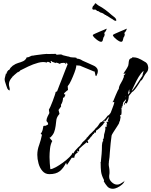

<svg xmlns="http://www.w3.org/2000/svg" viewBox="-20 -1086 942 1194"><path d="M683 88Q660 88 647.5 73.5Q635 59 625 41Q627 39 627 36Q627 34 626 32Q625 30 624 28Q611 2 608.5 -19.5Q606 -41 606 -70V-73Q605 -74 605 -76Q605 -78 607 -78Q608 -91 609.5 -104Q611 -117 612 -130Q613 -143 613.5 -156Q614 -169 614 -182Q614 -186 616 -197.5Q618 -209 623 -209Q622 -210 622 -211Q622 -212 621 -213Q619 -215 619 -216Q619 -217 620 -217Q622 -219 623 -223Q624 -227 626 -227L625 -232L626 -233Q626 -250 632 -266Q637 -281 635 -298H638Q639 -298 639 -296L643 -298V-314L644 -316L645 -312H647L642 -328L654 -330V-332L652 -334Q650 -336 650 -337L651 -338Q652 -340 653 -343Q654 -346 655 -349L659 -359Q655 -356 651.5 -353Q648 -350 646 -346Q642 -339 634 -331V-335H628V-332H624L623 -326L627 -329H632V-327Q631 -325 628 -322L624 -316L622 -318V-313Q612 -302 601 -291.5Q590 -281 577 -273V-264L574 -261H565L563 -258H564L566 -255L560 -252V-253L551 -241L552 -240H551Q544 -235 540 -228Q536 -221 528 -215Q526 -213 525 -211.5Q524 -210 523 -209H525L530 -200H527V-197H522Q521 -197 521 -200H515L514 -197Q503 -188 492.5 -179Q482 -170 472 -160V-145H471Q471 -144 470 -144Q467 -144 462 -149L460 -147L463 -139L462 -136Q451 -131 447 -123.5Q443 -116 442 -105H426L398 -62H395L391 -74Q374 -39 351 -21Q328 -3 287 -3Q261 -3 244 -22.5Q227 -42 219.5 -70Q212 -98 212 -123Q212 -155 224 -186Q229 -201 233.5 -216.5Q238 -232 241 -248L233 -254Q242 -265 245 -277.5Q248 -290 250 -303H252Q254 -303 256 -303.5Q258 -304 261 -305L262 -303L279 -312V-317Q279 -322 274 -327Q269 -332 269 -336Q269 -346 275.5 -360.5Q282 -375 287 -383L284 -404Q286 -406 293 -421.5Q300 -437 307.5 -457Q315 -477 320.5 -493.5Q326 -510 326 -514L335 -518Q343 -538 349.5 -556Q356 -574 363 -590Q368 -604 374 -618.5Q380 -633 385 -647Q390 -661 394.5 -671Q399 -681 401 -688Q397 -691 394.5 -693.5Q392 -696 390 -698L389 -696L392 -691Q390 -686 386 -687L388 -692L386 -693Q379 -696 372 -695Q368 -694 364.5 -694Q361 -694 357 -694L354 -688Q350 -690 339.5 -694Q329 -698 326 -696L329 -693L301 -703L304 -706L299 -707L297 -705L300 -704L293 -703Q293 -703 294 -701Q295 -700 297 -700L298 -695L297 -693Q294 -694 288 -698L278 -702Q273 -701 271 -697Q248 -704 217 -695.5Q186 -687 155.5 -672.5Q125 -658 104 -647L105 -645L89 -635L93 -640L66 -617L57 -610L58 -609L66 -617V-616Q58 -609 50 -599Q42 -589 38 -578Q33 -561 38 -546Q42 -533 40 -525L39 -524H37Q29 -528 25.5 -536Q22 -544 19 -554Q13 -571 10.5 -580.5Q8 -590 9.5 -599Q11 -608 16 -625Q21 -627 22 -632Q24 -632 24 -634V-637L20 -633H19Q22 -636 26 -642Q30 -648 33 -651V-650Q35 -649 40 -655Q45 -661 46 -663L44 -661Q42 -659 41 -660L61 -679H62Q77 -690 93.5 -694.5Q110 -699 124 -705.5Q138 -712 146 -728Q147 -729 147 -729Q146 -729 146 -730L147 -731L151 -729Q160 -731 167 -735Q174 -739 183 -741L182 -739Q187 -741 206 -743.5Q225 -746 245 -748.5Q265 -751 273 -751V-750L327 -751L328 -748Q335 -744 348 -747Q360 -749 369 -744V-743L406 -734V-735Q417 -729 430 -729Q437 -729 443 -728.5Q449 -728 455 -727V-725L458 -722Q464 -720 470 -720Q478 -718 481 -716Q483 -715 485 -714Q487 -713 488 -712Q490 -711 491.5 -710Q493 -709 495 -708Q503 -704 512 -700.5Q521 -697 529 -693L562 -678Q576 -672 584 -660Q592 -648 586 -629Q585 -628 582 -620Q579 -611 577 -613Q573 -615 571.5 -628Q570 -641 565 -643H563Q562 -642 561 -642Q559 -644 556 -645Q538 -653 522 -659Q506 -665 488 -673Q480 -678 471 -678.5Q462 -679 453 -679Q453 -677 454 -676V-672Q452 -658 442.5 -633Q433 -608 422 -584.5Q411 -561 401 -550L403 -525H400Q399 -524 388.5 -515Q378 -506 378 -504Q378 -501 381.5 -499Q385 -497 387 -497L382 -486Q378 -477 376 -477Q375 -478 374 -479Q373 -480 372 -482V-479Q372 -454 359 -434L360 -424L344 -402L350 -378Q338 -364 334 -353.5Q330 -343 329.5 -332Q329 -321 326 -303Q323 -281 316.5 -264Q310 -247 293 -231Q291 -232 289.5 -230.5Q288 -229 289 -228L305 -209Q294 -189 291 -161Q288 -133 288 -110Q288 -91 289.5 -72Q291 -53 293 -34Q304 -34 325.5 -45.5Q347 -57 371 -74.5Q395 -92 412 -109Q429 -126 431 -136L437 -132Q438 -138 446.5 -148.5Q455 -159 465 -168.5Q475 -178 480 -182V-184Q484 -188 486 -191Q487 -193 491 -197L490 -200H493L501 -209V-208L511 -218L520 -228H519L520 -231H522Q524 -233 527 -236.5Q530 -240 534 -245Q542 -255 545 -256Q550 -261 561.5 -272.5Q573 -284 575 -289H576L584 -297Q589 -302 597 -315Q604 -327 613 -328Q620 -334 627.5 -340.5Q635 -347 640 -354L646 -362Q647 -364 652 -369L654 -368L660 -374Q661 -376 665 -380L663 -381H665L667 -382Q668 -385 674.5 -401Q681 -417 686.5 -433Q692 -449 690 -452L681 -450V-454H683Q683 -454 688 -466Q693 -478 699.5 -494Q706 -510 712 -522Q718 -534 719 -534Q719 -548 731.5 -568.5Q744 -589 749 -605L751 -607L749 -615L760 -627V-629Q756 -628 753 -627.5Q750 -627 748 -627V-629H749Q751 -634 754 -638.5Q757 -643 760 -647Q763 -652 766 -656.5Q769 -661 771 -665Q779 -677 779.5 -689.5Q780 -702 783 -712Q786 -722 800 -725L802 -728H804L803 -730Q824 -730 841 -723Q858 -716 875 -705Q878 -703 881 -701.5Q884 -700 887 -698Q889 -696 891.5 -693.5Q894 -691 896 -688Q898 -683 900 -677Q902 -671 902 -666Q902 -646 892 -636Q882 -624 874 -609Q872 -605 866.5 -595Q861 -585 856 -585Q852 -579 841.5 -562Q831 -545 819.5 -530.5Q808 -516 801 -514Q799 -510 796 -507Q793 -504 791 -501L781 -489Q781 -478 777.5 -464.5Q774 -451 767 -442L758 -446Q758 -444 757 -439.5Q756 -435 753 -435Q752 -435 752 -436L750 -439L752 -440L764 -464H765L763 -468L747 -450Q745 -443 743.5 -436.5Q742 -430 743 -424L737 -426V-424L741 -419Q737 -417 736 -416Q732 -414 731 -413L735 -411V-413H737Q735 -407 736 -401V-387Q736 -382 735 -376Q734 -370 727 -370Q728 -368 728 -364Q728 -362 730 -358L725 -331L726 -329Q721 -329 720 -330V-328L722 -323Q719 -316 707.5 -298.5Q696 -281 685.5 -264.5Q675 -248 674 -243L671 -219L668 -194Q667 -180 665.5 -165.5Q664 -151 663 -137Q662 -109 657 -80V-74Q656 -71 656 -67Q656 -54 659 -42Q660 -36 660.5 -30Q661 -24 661 -17Q661 -13 661 -9Q661 -5 660 -1Q659 3 659 7Q659 11 659 15Q659 32 675 47Q691 62 708 62Q719 62 727 57.5Q735 53 744 47Q747 44 750 43Q753 41 755 37V39H754Q752 50 739 61.5Q726 73 710 80.5Q694 88 683 88ZM873 -646Q856 -631 842 -607.5Q828 -584 817.5 -560.5Q807 -537 799 -522Q801 -523 805 -526Q821 -547 834 -567Q841 -577 847.5 -587.5Q854 -598 861 -608L864 -612Q864 -613 866 -615V-618Q866 -622 867.5 -625Q869 -628 870 -632ZM16 -626 17 -630H18V-629Q18 -626 16 -626ZM776 -498Q779 -502 786 -509Q784 -514 784 -530V-531L782 -526Q779 -519 778 -512.5Q777 -506 776 -498ZM759 -481 764 -486H762Q761 -484 759.5 -482Q758 -480 759 -481ZM733 -826Q726 -826 714 -834Q702 -842 692 -852Q682 -862 682 -868Q682 -870 694.5 -876Q707 -882 724 -889Q741 -896 754 -901.5Q767 -907 768 -908V-906Q768 -902 763 -893.5Q758 -885 753 -881L756 -873L754 -862Q747 -854 745 -840Q743 -826 733 -826ZM608 -826Q601 -826 589 -834Q577 -842 567 -852Q557 -862 557 -868Q557 -870 569.5 -876Q582 -882 599 -889Q616 -896 629 -901.5Q642 -907 643 -908V-906Q643 -902 638 -893.5Q633 -885 628 -881L631 -873L629 -862Q622 -854 620 -840Q618 -826 608 -826ZM700 -956Q698 -957 695.5 -957.5Q693 -958 690 -959Q686 -961 681 -965.5Q676 -970 671 -971Q671 -971 670.5 -971Q670 -971 670 -972Q666 -974 655.5 -981.5Q645 -989 641 -989Q641 -989 641 -990Q641 -991 640 -991V-992Q634 -992 630 -996Q626 -1000 621 -1002Q617 -1005 612.5 -1006Q608 -1007 603 -1009Q599 -1011 596.5 -1013.5Q594 -1016 590 -1017Q589 -1018 587 -1017.5Q585 -1017 583 -1019Q576 -1027 570.5 -1026.5Q565 -1026 561 -1026Q557 -1026 555 -1030Q553 -1034 554 -1034Q554 -1034 555.5 -1041.5Q557 -1049 564 -1053Q567 -1056 569 -1061.5Q571 -1067 576 -1065Q578 -1064 578.5 -1063Q579 -1062 580 -1061L592 -1052Q615 -1040 635 -1025Q655 -1010 674 -993Q681 -987 688 -982Q695 -977 700 -970L704 -960Q703 -960 701.5 -957.5Q700 -955 700 -956Z"/></svg>

Font: Water Brush
Style: Regular
Weight: 400
Designer: Robert E. Leuschke
Foundry: Robert E. Leuschke
Version: Version 1.010; ttfautohint (v1.8.4.7-5d5b)